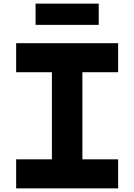

<svg xmlns="http://www.w3.org/2000/svg" viewBox="-20 -1038 740 1058"><path d="M69 0V-160H266V-640H69V-800H631V-640H434V-160H631V0ZM176 -901V-1018H524V-901Z"/></svg>

Font: Martian Mono
Style: Bold
Weight: 700
Designer: Roman Shamin
Foundry: Evil Martians
Version: Version 1.000